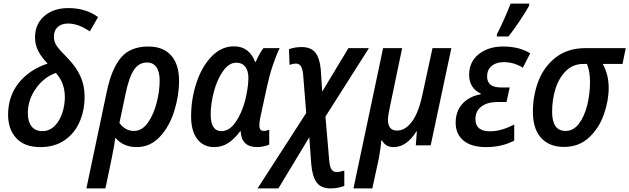

<svg xmlns="http://www.w3.org/2000/svg" viewBox="-20 -809 3504 1069"><path d="M25 -170Q25 -273 84 -347Q143 -421 245 -455Q212 -489 193.5 -524Q175 -559 175 -601Q175 -675 226.5 -719.5Q278 -764 361 -764Q457 -764 526 -714L480 -634Q417 -678 359 -678Q322 -678 301 -658.5Q280 -639 280 -605Q280 -575 297.5 -551Q315 -527 358 -484Q404 -436 427.5 -385Q451 -334 451 -272Q451 -193 422.5 -129Q394 -65 338.5 -27.5Q283 10 205 10Q117 10 71 -39.5Q25 -89 25 -170ZM341 -268Q341 -348 291 -403Q224 -379 179.5 -316Q135 -253 135 -178Q135 -132 155.5 -105.5Q176 -79 215 -79Q255 -79 283.5 -107Q312 -135 326.5 -179Q341 -223 341 -268Z M575 -301Q601 -425 653 -487.5Q705 -550 806 -550Q889 -550 933 -500Q977 -450 977 -360Q977 -276 950 -190Q923 -104 869.5 -47Q816 10 741 10Q667 10 622 -42Q617 -1 602 72L567 240H461ZM869 -360Q869 -409 851 -435Q833 -461 798 -461Q753 -461 725.5 -419.5Q698 -378 679 -286L645 -125Q658 -105 679 -92.5Q700 -80 726 -80Q771 -80 803.5 -126Q836 -172 852.5 -238Q869 -304 869 -360Z M1044 -161Q1044 -258 1074 -348.5Q1104 -439 1158.5 -495Q1213 -551 1282 -551Q1326 -551 1355.5 -528.5Q1385 -506 1400 -465H1404Q1427 -517 1447 -541H1537Q1518 -502 1499 -445.5Q1480 -389 1467 -329L1430 -158Q1424 -131 1424 -110Q1424 -80 1449 -80Q1462 -80 1479 -87V-4Q1466 2 1447 6Q1428 10 1412 10Q1324 10 1320 -78H1317Q1285 -35 1250.5 -12.5Q1216 10 1172 10Q1113 10 1078.5 -34.5Q1044 -79 1044 -161ZM1345 -250Q1363 -325 1363 -374Q1363 -415 1345.5 -437.5Q1328 -460 1296 -460Q1255 -460 1222 -413.5Q1189 -367 1171 -299Q1153 -231 1153 -171Q1153 -79 1213 -79Q1257 -79 1291.5 -128.5Q1326 -178 1345 -250Z M1685 -180 1668 -391Q1665 -425 1655.5 -440Q1646 -455 1627 -455Q1613 -455 1592 -448L1589 -535Q1620 -547 1659 -547Q1711 -547 1735.5 -516.5Q1760 -486 1766 -422L1774 -299L1920 -541H2034L1792 -160L1813 85Q1816 119 1825.5 134Q1835 149 1856 149Q1869 149 1897 141V226Q1861 240 1820 240Q1768 240 1743.5 207.5Q1719 175 1713 105L1702 -45L1530 240H1414Z M2113 -541H2219L2150 -210Q2140 -163 2140 -142Q2140 -82 2191 -82Q2236 -82 2273 -131Q2310 -180 2331 -278L2388 -541H2493L2378 0H2295L2301 -77H2298Q2244 10 2171 10Q2127 10 2107 -27H2103Q2100 13 2090 69L2053 240H1948Z M2517 -126Q2517 -189 2554 -230.5Q2591 -272 2656 -284L2657 -288Q2627 -301 2609.5 -327.5Q2592 -354 2592 -392Q2592 -465 2645.5 -507.5Q2699 -550 2781 -550Q2872 -550 2932 -512L2891 -432Q2842 -463 2785 -463Q2743 -463 2717.5 -442Q2692 -421 2692 -383Q2692 -322 2770 -322H2818L2800 -241H2749Q2694 -241 2660.5 -216Q2627 -191 2627 -146Q2627 -78 2708 -78Q2772 -78 2843 -116V-26Q2774 10 2686 10Q2605 10 2561 -26Q2517 -62 2517 -126ZM2747 -619Q2764 -651 2787.5 -704Q2811 -757 2823 -789H2927L2926 -777Q2908 -744 2872.5 -691Q2837 -638 2811 -606H2746Z M2947 -186Q2947 -279 2978.5 -359.5Q3010 -440 3076 -490.5Q3142 -541 3240 -541H3464L3446 -453H3336Q3369 -393 3369 -320Q3369 -248 3342 -171.5Q3315 -95 3259 -43Q3203 9 3120 9Q3039 9 2993 -41Q2947 -91 2947 -186ZM3265 -352Q3265 -412 3248 -453H3228Q3170 -453 3130.5 -413.5Q3091 -374 3072.5 -313.5Q3054 -253 3054 -187Q3054 -80 3129 -80Q3173 -80 3203.5 -120.5Q3234 -161 3249.5 -223.5Q3265 -286 3265 -352Z"/></svg>

Font: Noto Sans UI NarrowMedium
Style: Italic
Weight: 500
Width: 4
Italic angle: -12°
Designer: Monotype Design Team
Foundry: Monotype Imaging Inc.
Version: Version 1.001